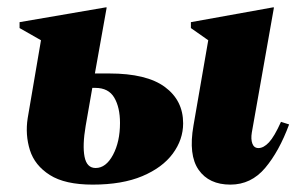

<svg xmlns="http://www.w3.org/2000/svg" viewBox="-20 -490 807 520"><path d="M604 10Q546 10 518 -30Q490 -70 504 -150L544 -381L497 -414V-430L719 -470H722L662 -131Q659 -113 663.5 -101Q668 -89 680 -89Q694 -89 708.5 -104.5Q723 -120 741 -160L763 -153Q736 -80 698 -35Q660 10 604 10ZM91 -381 33 -414V-430L266 -470H269L237 -291H276Q377 -291 426.5 -254.5Q476 -218 476 -156Q476 -112 448 -74Q420 -36 365.5 -13Q311 10 231 10Q156 10 115 -16Q74 -42 61 -83.5Q48 -125 55 -170ZM212 -149Q203 -96 209 -65.5Q215 -35 239 -35Q267 -35 286 -70.5Q305 -106 305 -157Q305 -199 289.5 -225.5Q274 -252 238 -252H230Z"/></svg>

Font: Spectral ExtraBold
Style: Italic
Weight: 800
Italic angle: -10°
Designer: Jean-Baptiste Levee
Foundry: Production Type
Version: Version 2.001